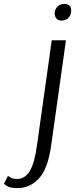

<svg xmlns="http://www.w3.org/2000/svg" viewBox="-104 -707 386 987"><path d="M195 -676Q207 -687 226 -687Q244 -687 254 -677Q259 -672 260.5 -665Q262 -658 262 -651Q262 -629 245 -612Q229 -601 213 -601Q195 -601 186 -612Q177 -623 177 -638Q177 -649 181.5 -659Q186 -669 195 -676ZM162 -500H235L159 41Q142 162 95.5 211Q49 260 -13 260Q-53 260 -68.5 249Q-84 238 -84 238L-63 197Q-63 197 -51 205Q-39 213 -16 213Q23 213 48 174Q73 135 86 41Z"/></svg>

Font: Arsenal SC
Style: Italic
Weight: 400
Italic angle: -9.10001°
Designer: Andrij Shevchenko
Foundry: Stairsfor
Version: Version 2.001; ttfautohint (v1.8.4.7-5d5b)